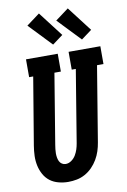

<svg xmlns="http://www.w3.org/2000/svg" viewBox="-105 -1045 735 1114"><g transform="rotate(-10 262.0 -488.0)"><path d="M205 8Q176 8 147.5 0.5Q119 -7 97.5 -23.5Q76 -40 62.5 -64.5Q49 -89 43 -117Q37 -145 38 -174.5Q39 -204 44 -234L110 -630H86V-735H273V-630H235L167 -217Q165 -204 163.5 -192Q162 -180 162 -167.5Q162 -155 164 -143Q166 -131 171 -120.5Q176 -110 186 -103.5Q196 -97 208 -97Q226 -97 242 -108.5Q258 -120 267.5 -136Q277 -152 282.5 -169Q288 -186 291 -204L361 -630H337V-735H524V-630H486L413 -187Q409 -162 401 -137.5Q393 -113 379.5 -90Q366 -67 347 -47.5Q328 -28 304.5 -15Q281 -2 255.5 3Q230 8 205 8ZM426 -792 298 -926 376 -984 488 -838ZM256 -792 128 -926 206 -984 318 -838Z"/></g></svg>

Font: Iosevka Slab Extrabold
Style: Italic
Weight: 800
Italic angle: -9°
Monospace: yes
Designer: Belleve Invis
Foundry: Belleve Invis
Version: Version 11.1.0; ttfautohint (v1.8.3)